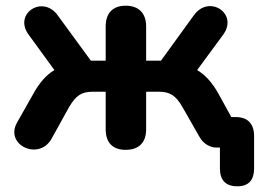

<svg xmlns="http://www.w3.org/2000/svg" viewBox="-20 -518 931 674"><path d="M813 136C854 136 872 113 872 73V-40C872 -82 851 -107 808 -107H792L748 -187C726 -227 701 -255 672 -272L764 -397C817 -471 714 -538 661 -465L545 -305H493V-425C493 -472 467 -498 421 -498C376 -498 351 -472 351 -425V-305H299L182 -465C129 -537 27 -470 80 -397L171 -272C142 -255 118 -227 96 -187L40 -88C-5 -9 117 48 161 -31L223 -143C247 -183 266 -196 306 -196H351V-64C351 -17 376 8 421 8C467 8 493 -17 493 -64V-196H538C576 -196 597 -183 620 -143L680 -38C694 -12 719 0 740 0H752V73C752 113 771 136 813 136Z"/></svg>

Font: SN Pro
Style: Bold
Weight: 700
Designer: Tobias Whetton
Foundry: Supernotes
Version: Version 1.003;Glyphs 3.3 (3324)